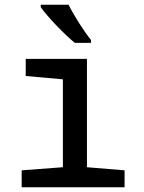

<svg xmlns="http://www.w3.org/2000/svg" viewBox="-20 -786 603 806"><path d="M294 -606H362V-618C333 -654 290 -721 268 -766H151V-756C177 -718 251 -641 294 -606ZM71 0H503V-71L345 -84V-539H88V-467L244 -453V-84L71 -71Z"/></svg>

Font: Noto Sans Mono SemiCondensed Medium
Style: Regular
Weight: 500
Width: 4
Designer: Monotype Design Team
Foundry: Monotype Imaging Inc.
Version: Version 2.014